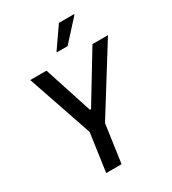

<svg xmlns="http://www.w3.org/2000/svg" viewBox="-212 -1003 998 1114"><g transform="rotate(-30 287.0 -446.0)"><path d="M53 0ZM165 0 201 -255 53 -688H162L267 -365H274L470 -688H574L304 -255L268 0ZM267 -750 268 -755 363 -892H464V-887L339 -750Z"/></g></svg>

Font: Assailand Medium
Style: Italic
Weight: 500
Italic angle: -8°
Designer: Hector Gatti with collaboration of the Omnibus-Type team
Foundry: Omnibus-Type
Version: Version 0.072;October 19, 2019;FontCreator 12.0.0.2547 64-bi